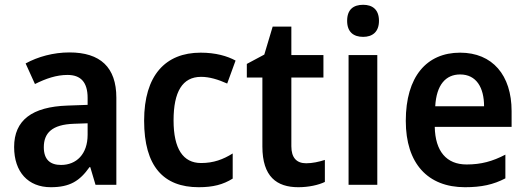

<svg xmlns="http://www.w3.org/2000/svg" viewBox="-20 -772 2199 802"><path d="M270 -553C203 -553 138 -535 87 -507L126 -421C172 -444 216 -459 262 -459C317 -459 346 -429 346 -363V-334L262 -331C114 -326 39 -270 39 -158C39 -53 98 10 192 10C272 10 313 -16 354 -74H357L379 0H466V-364C466 -491 399 -553 270 -553ZM289 -255 346 -257V-209C346 -128 299 -83 235 -83C191 -83 163 -104 163 -157C163 -216 197 -252 289 -255Z M810 10C870 10 912 -1 952 -26V-131C912 -106 872 -91 820 -91C745 -91 705 -150 705 -269C705 -389 742 -451 820 -451C855 -451 891 -440 929 -423L964 -519C929 -538 881 -552 818 -552C671 -552 582 -457 582 -268C582 -77 663 10 810 10Z M1259 -90C1219 -90 1197 -113 1197 -161V-448H1331V-542H1197V-661H1119L1084 -544L1011 -505V-448H1076V-160C1076 -34 1136 10 1226 10C1269 10 1310 1 1337 -12V-104C1312 -96 1285 -90 1259 -90Z M1497 -752C1457 -752 1430 -733 1430 -685C1430 -638 1457 -618 1497 -618C1535 -618 1563 -638 1563 -685C1563 -732 1536 -752 1497 -752ZM1556 -542H1436V0H1556Z M1902 -552C1762 -552 1675 -452 1675 -267C1675 -89 1767 10 1922 10C1992 10 2041 -1 2091 -27V-126C2037 -98 1990 -85 1929 -85C1845 -85 1798 -140 1796 -242H2117V-308C2117 -458 2037 -552 1902 -552ZM1902 -461C1970 -461 2002 -406 2002 -328H1798C1803 -418 1842 -461 1902 -461Z"/></svg>

Font: Noto Sans Gujarati UI SemiCondensed SemiBold
Style: Regular
Weight: 600
Width: 4
Designer: Jelle Bosma - Monotype Design Team, Universal Thirst
Foundry: Monotype Imaging Inc.
Version: Version 2.106